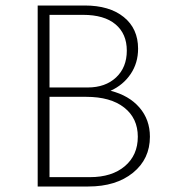

<svg xmlns="http://www.w3.org/2000/svg" viewBox="-20 -678 619 698"><path d="M382 -348Q449 -331 487 -287Q525 -243 525 -181Q525 -100 463.5 -50Q402 0 301 0H117V-658H288Q378 -658 430 -616Q482 -574 482 -501Q482 -449 455 -409Q428 -369 382 -348ZM282 -624H160V-360H299Q363 -360 402 -396.5Q441 -433 441 -494Q441 -555 400 -589.5Q359 -624 282 -624ZM307 -34Q387 -34 434 -74Q481 -114 481 -181Q481 -248 431.5 -287Q382 -326 293 -326H160V-34Z"/></svg>

Font: EauTestInfant Light
Style: Regular
Weight: 300
Designer: Christian Thalmann (Catharsis Fonts)
Version: Version 0.001;PS 000.001;hotconv 1.0.88;makeotf.lib2.5.64775